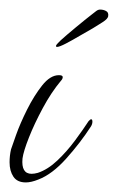

<svg xmlns="http://www.w3.org/2000/svg" viewBox="-25 -374 246 401"><path d="M29 7Q11 7 3 -5Q-5 -17 -5 -35Q-5 -49 -2 -62Q0 -68 8.5 -92Q17 -116 31.5 -145Q46 -174 63 -195.5Q80 -217 98 -217Q106 -217 106 -213Q106 -209 102 -205Q82 -181 64.5 -148.5Q47 -116 35.5 -87Q24 -58 22 -43Q19 -11 41 -11Q44 -11 47 -11.5Q50 -12 54 -13Q75 -20 95 -39Q115 -58 132 -81Q149 -104 160 -121Q164 -125 165 -125Q168 -125 168 -120Q168 -115 165 -110Q143 -76 113.5 -43Q84 -10 55 1Q40 7 29 7ZM94 -276Q92 -276 92 -278Q92 -280 96 -284Q100 -288 102 -290Q113 -300 133.5 -317Q154 -334 167 -344Q172 -348 176 -351Q180 -354 184 -354Q191 -354 196.5 -351Q202 -348 201 -341Q201 -335 189 -327.5Q177 -320 169 -315Q158 -309 142 -299.5Q126 -290 112.5 -283Q99 -276 94 -276Z"/></svg>

Font: Waterfall
Style: Regular
Weight: 400
Designer: Robert E. Leuschke
Foundry: Robert E. Leuschke
Version: Version 1.010; ttfautohint (v1.8.3)